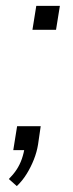

<svg xmlns="http://www.w3.org/2000/svg" viewBox="-20 -509 247 651"><path d="M37 122 10 98Q25 83 36 66.5Q47 50 54 30Q61 10 64 -12L72 0H25L38 -81H118L109 -19Q105 6 95 31.5Q85 57 70.5 80.5Q56 104 37 122ZM90 -408 103 -489H183L170 -408Z"/></svg>

Font: Nunito Sans 10pt Condensed Light
Style: Italic
Weight: 300
Width: 3
Italic angle: -9°
Designer: Vernon Adams
Foundry: Vernon Adams
Version: Version 3.101;gftools[0.9.27]